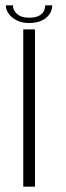

<svg xmlns="http://www.w3.org/2000/svg" viewBox="-20 -702 247 722"><path d="M67.5 0H111.5V-591.5H67.5ZM89 -615.5Q118.5 -615.5 138 -625.2Q157.5 -635 167 -650Q176.5 -665 176.5 -682H150Q150 -671 144.8 -660.2Q139.5 -649.5 126.2 -642.5Q113 -635.5 89 -635.5Q67.5 -635.5 54.2 -642.8Q41 -650 34.8 -660.5Q28.5 -671 28.5 -682H2Q2 -665 13 -650Q24 -635 43.2 -625.2Q62.5 -615.5 89 -615.5Z"/></svg>

Font: Anybody SemiExpanded ExtraLight
Style: Regular
Weight: 250
Width: 6
Version: Version 1.113;gftools[0.9.25]